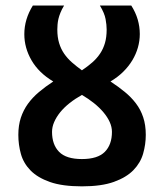

<svg xmlns="http://www.w3.org/2000/svg" viewBox="-20 -658 590 690"><path d="M451.7 -638.2Q467.3 -613.8 474.9 -587.9Q482.4 -562 482.4 -535.6Q482.4 -511.2 475.6 -487.3Q468.8 -463.4 455.6 -441.4Q442.4 -419.4 422.6 -399.9Q402.8 -380.4 377 -365.2Q405.3 -346.7 428.5 -327.6Q451.7 -308.6 468.5 -286.4Q485.4 -264.2 494.6 -236.6Q503.9 -209 503.9 -173.3Q503.9 -139.2 494.4 -106Q484.9 -72.8 459.5 -46.6Q434.1 -20.5 389.4 -4.4Q344.7 11.7 274.4 11.7Q204.1 11.7 159.7 -3.9Q115.2 -19.5 89.8 -45.4Q64.5 -71.3 55.2 -104.5Q45.9 -137.7 45.9 -173.3Q45.9 -207.5 54.9 -234.9Q64 -262.2 80.3 -284.9Q96.7 -307.6 119.9 -327.1Q143.1 -346.7 171.4 -365.2Q119.6 -396 93.5 -440.9Q67.4 -485.8 67.4 -535.2Q67.4 -588.9 98.1 -638.2H210.4Q202.1 -624.5 197.3 -612.5Q192.4 -600.6 189.9 -589.8Q187.5 -579.1 186.8 -569.6Q186 -560.1 186 -551.8Q186 -524.4 192.4 -503.4Q198.7 -482.4 210.4 -465.3Q222.2 -448.2 238.5 -433.8Q254.9 -419.4 274.4 -405.3Q295.4 -419.4 311.8 -433.8Q328.1 -448.2 339.6 -465.3Q351.1 -482.4 357.2 -503.4Q363.3 -524.4 363.3 -551.8Q363.3 -568.4 359.4 -589.6Q355.5 -610.8 338.9 -638.2ZM382.3 -184.1Q382.3 -201.7 374.3 -219.5Q366.2 -237.3 351.8 -254.4Q337.4 -271.5 317.6 -287.4Q297.9 -303.2 274.4 -316.9Q250 -303.2 230 -287.4Q210 -271.5 196 -254.2Q182.1 -236.8 174.6 -219.2Q167 -201.7 167 -184.1Q167 -138.2 192.4 -112.3Q217.8 -86.4 274.4 -86.4Q331.1 -86.4 356.7 -112.3Q382.3 -138.2 382.3 -184.1Z"/></svg>

Font: Code New Roman
Style: Bold
Weight: 700
Monospace: yes
Designer: Sam Radian
Foundry: Code New Roman
Version: Version 1.508 October 19, 2014